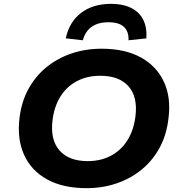

<svg xmlns="http://www.w3.org/2000/svg" viewBox="-20 -970 947 1001"><path d="M431 11Q309 11 226 -34.5Q143 -80 105.5 -163Q68 -246 82 -357Q92 -440 128.5 -506.5Q165 -573 222 -619.5Q279 -666 352 -691Q425 -716 510 -716Q632 -716 714.5 -670.5Q797 -625 835 -542.5Q873 -460 858 -350Q848 -265 811.5 -198.5Q775 -132 718 -85.5Q661 -39 588 -14Q515 11 431 11ZM437 -130Q506 -130 559 -158.5Q612 -187 644.5 -239Q677 -291 686 -362Q699 -464 650.5 -519.5Q602 -575 503 -575Q434 -575 381 -547Q328 -519 295.5 -467.5Q263 -416 254 -344Q241 -242 290 -186Q339 -130 437 -130ZM412 -760 323 -770Q341 -856 403 -903Q465 -950 559 -950Q621 -950 664 -928.5Q707 -907 727 -866.5Q747 -826 743 -770L650 -760Q652 -805 626.5 -829.5Q601 -854 545 -854Q491 -854 457.5 -830Q424 -806 412 -760Z"/></svg>

Font: Nunito Sans 10pt SemiExpanded ExtraBold
Style: Italic
Weight: 800
Width: 6
Italic angle: -9°
Designer: Vernon Adams
Foundry: Vernon Adams
Version: Version 3.101;gftools[0.9.27]